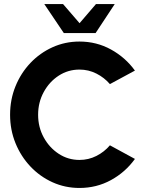

<svg xmlns="http://www.w3.org/2000/svg" viewBox="-20 -919 739 952"><path d="M374 13Q303 13 240.5 -15.2Q178 -43.5 130.8 -93.5Q83.5 -143.5 56.8 -209.2Q30 -275 30 -350Q30 -425.5 56.8 -491.2Q83.5 -557 130.8 -606.8Q178 -656.5 240.5 -684.8Q303 -713 374 -713Q459 -713 530.5 -673.5Q602 -634 649 -569L525 -502Q497 -534.5 458 -554.2Q419 -574 374 -574Q317.5 -574 271 -543.8Q224.5 -513.5 196.8 -462.5Q169 -411.5 169 -350Q169 -288.5 196.8 -237.8Q224.5 -187 271 -156.5Q317.5 -126 374 -126Q419 -126 458 -145.8Q497 -165.5 525 -198.5L649 -131Q602 -65.5 530.5 -26.2Q459 13 374 13ZM296.5 -755 199.5 -899H292.5L374.5 -804L456 -899H549L454 -755Z"/></svg>

Font: Urbanist ExtraBold
Style: Regular
Weight: 800
Designer: Corey Hu
Foundry: Corey Hu
Version: Version 1.330; ttfautohint (v1.8.4.7-5d5b)